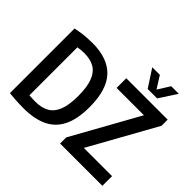

<svg xmlns="http://www.w3.org/2000/svg" viewBox="-202 -1234 1528 1528"><g transform="rotate(45 562.5 -470.0)"><path d="M223 7.5Q197.5 7.5 170.8 6.5Q144 5.5 116.8 3.5Q89.5 1.5 61.5 -1.5V-729Q89.5 -735 119.5 -739.5Q149.5 -744 180.8 -746.2Q212 -748.5 244 -748.5Q416.5 -748.5 502.8 -657Q589 -565.5 589 -370Q589 -237.5 548.2 -154Q507.5 -70.5 426 -31.5Q344.5 7.5 223 7.5ZM252.5 -96Q321 -96 367.8 -122Q414.5 -148 438.5 -208Q462.5 -268 462.5 -370Q462.5 -471 439.2 -531.5Q416 -592 370 -618.8Q324 -645.5 256 -645.5Q239.5 -645.5 220 -643.8Q200.5 -642 183.5 -639V-99Q204 -97.5 221 -96.8Q238 -96 252.5 -96ZM627.5 0V-69L953.5 -655L957.5 -631H632.5V-740H1098.5V-671L772.5 -85L769 -109H1103.5V0ZM813.5 -800 717 -948H802.5L874.5 -833.5H858.5L930.5 -948H1016L919.5 -800Z"/></g></svg>

Font: Encode Sans SC Condensed SemiBold
Style: Regular
Weight: 600
Width: 3
Designer: Multiple Designers
Foundry: Impallari Type
Version: Version 3.002